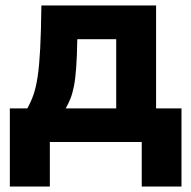

<svg xmlns="http://www.w3.org/2000/svg" viewBox="-20 -520 700 703"><path d="M131.5 -500H551.5V-123H644.5V163H499V0H162.5V163H16V-123H80Q93.5 -147 102.8 -173.8Q112 -200.5 118 -240.5Q124 -280.5 127.2 -342.8Q130.5 -405 131.5 -500ZM220.5 -123H405.5V-376.5H263Q262 -314 259 -272.8Q256 -231.5 250.8 -204.8Q245.5 -178 238 -159.2Q230.5 -140.5 220.5 -123Z"/></svg>

Font: Overused Grotesk
Style: Bold
Weight: 710
Version: Version 0.004